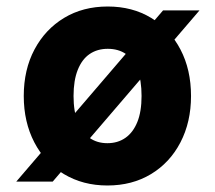

<svg xmlns="http://www.w3.org/2000/svg" viewBox="-20 -558 661 590"><path d="M30 0 481 -526H593L142 0ZM310 12Q235 12 176.5 -23Q118 -58 85.5 -120.5Q53 -183 53 -263Q53 -344 86 -406Q119 -468 177 -503Q235 -538 311 -538Q387 -538 444.5 -503Q502 -468 534.5 -406Q567 -344 567 -263Q567 -183 534.5 -120.5Q502 -58 444 -23Q386 12 310 12ZM310 -118Q342 -118 365.5 -134.5Q389 -151 402 -183Q415 -215 415 -263Q415 -311 402.5 -343.5Q390 -376 367 -392Q344 -408 311 -408Q279 -408 255.5 -392Q232 -376 219 -343.5Q206 -311 206 -263Q206 -215 219 -183Q232 -151 255 -134.5Q278 -118 310 -118Z"/></svg>

Font: DM Sans 9pt Black
Style: Regular
Weight: 900
Version: Version 4.004;gftools[0.9.30]